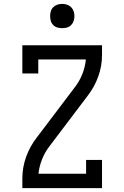

<svg xmlns="http://www.w3.org/2000/svg" viewBox="-20 -968 640 988"><path d="M95 0V-50Q95 -107 114.5 -161Q134 -215 169 -260L365 -519Q389 -550 403.5 -586.5Q418 -623 422 -662H177V-590H95V-735H505V-685Q505 -628 485.5 -574Q466 -520 431 -475L235 -216Q211 -185 196.5 -148.5Q182 -112 178 -74H423V-145H505V0ZM300 -823Q287 -823 275 -826.5Q263 -830 254 -839Q245 -848 241.5 -860Q238 -872 238 -885Q238 -898 241.5 -910Q245 -922 254 -931Q263 -940 275 -944Q287 -948 300 -948Q313 -948 325 -944Q337 -940 346 -931Q355 -922 359 -910Q363 -898 363 -885Q363 -872 359 -860Q355 -848 346 -839Q337 -830 325 -826.5Q313 -823 300 -823Z"/></svg>

Font: Iosevka Curly Slab Extended
Style: Regular
Weight: 400
Width: 7
Monospace: yes
Designer: Belleve Invis
Foundry: Belleve Invis
Version: Version 11.1.0; ttfautohint (v1.8.3)